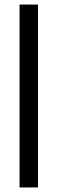

<svg xmlns="http://www.w3.org/2000/svg" viewBox="-20 -680 252 844"><path d="M66 144V-660H147V144Z"/></svg>

Font: Bricolage Grotesque Condensed
Style: Regular
Weight: 400
Width: 3
Designer: Mathieu Triay
Foundry: Atelier Triay
Version: Version 1.000;gftools[0.9.30]